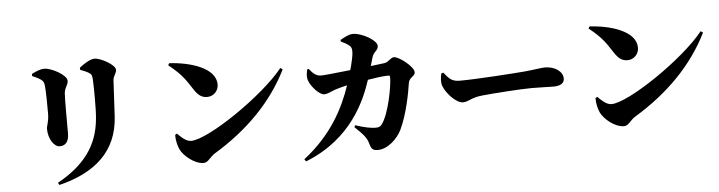

<svg xmlns="http://www.w3.org/2000/svg" viewBox="-51 -1045 5081 1356"><g transform="rotate(-5 2490.0 -367.0)"><path d="M322 74C580 11 738 -129 753 -372C757 -432 763 -574 767 -631C769 -661 791 -674 791 -702C791 -737 690 -793 646 -793C616 -793 568 -763 538 -738L539 -723C560 -715 582 -707 599 -696C618 -684 620 -675 622 -648C625 -597 627 -437 620 -370C603 -176 500 -46 313 58ZM197 -709C220 -700 243 -688 257 -678C271 -668 277 -659 280 -641C286 -598 286 -488 286 -437C286 -375 269 -352 269 -327C269 -257 309 -198 348 -198C390 -198 414 -225 414 -285C414 -367 413 -520 416 -564C418 -607 444 -624 444 -654C444 -696 336 -753 288 -753C257 -753 224 -738 197 -724Z M1169 -715 1161 -701C1261 -621 1279 -583 1326 -513C1351 -476 1375 -454 1416 -454C1464 -454 1497 -493 1497 -536C1497 -653 1319 -707 1169 -715ZM1948 -613C1804 -431 1399 -155 1276 -155C1237 -155 1200 -196 1180 -215L1167 -207C1166 -172 1176 -129 1189 -102C1210 -58 1284 8 1351 8C1384 8 1397 -29 1436 -53C1674 -197 1854 -380 1964 -602Z M2433 -151C2500 -88 2517 -63 2526 -30C2537 9 2545 24 2584 24C2655 24 2724 -42 2754 -103C2806 -210 2834 -365 2843 -427C2849 -469 2891 -471 2891 -501C2891 -540 2790 -619 2754 -619C2730 -619 2711 -586 2683 -583L2586 -571L2603 -630C2616 -674 2647 -674 2647 -710C2647 -747 2545 -808 2480 -808C2448 -808 2414 -787 2389 -773L2390 -762C2412 -752 2433 -741 2450 -726C2462 -716 2465 -705 2465 -683C2465 -656 2453 -605 2439 -555C2340 -544 2253 -535 2232 -535C2194 -535 2173 -557 2147 -589L2136 -586C2129 -552 2126 -529 2137 -503C2152 -463 2207 -401 2241 -401C2268 -401 2294 -418 2324 -428C2348 -436 2378 -443 2407 -450C2353 -291 2261 -111 2061 44L2072 60C2405 -71 2512 -339 2557 -476C2611 -485 2666 -493 2704 -493C2711 -493 2715 -490 2715 -480C2715 -416 2680 -228 2628 -155C2616 -139 2606 -134 2581 -134C2555 -134 2507 -141 2440 -164Z M3092 -480 3077 -475C3071 -448 3067 -413 3076 -388C3097 -331 3166 -259 3212 -259C3254 -259 3271 -287 3351 -295C3429 -303 3623 -317 3705 -317C3781 -317 3816 -314 3858 -314C3904 -314 3936 -329 3936 -364C3936 -415 3880 -454 3809 -454C3785 -454 3731 -444 3664 -438C3596 -432 3319 -413 3203 -413C3144 -413 3126 -438 3092 -480Z M4149 -715 4141 -701C4241 -621 4259 -583 4306 -513C4331 -476 4355 -454 4396 -454C4444 -454 4477 -493 4477 -536C4477 -653 4299 -707 4149 -715ZM4928 -613C4784 -431 4379 -155 4256 -155C4217 -155 4180 -196 4160 -215L4147 -207C4146 -172 4156 -129 4169 -102C4190 -58 4264 8 4331 8C4364 8 4377 -29 4416 -53C4654 -197 4834 -380 4944 -602Z"/></g></svg>

Font: Noto Serif SC Black
Style: Regular
Weight: 900
Designer: Ryoko NISHIZUKA 西塚涼子 (kana & ideographs); Frank Grießhammer (Latin, Greek & Cyrillic); Wenlong ZHANG 张文龙 (bopomofo); San
Foundry: Adobe
Version: Version 2.001;hotconv 1.1.0;makeotfexe 2.6.0